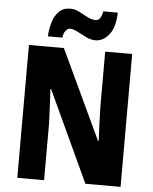

<svg xmlns="http://www.w3.org/2000/svg" viewBox="-61 -978 818 1028"><g transform="rotate(5 348.0 -464.0)"><path d="M626 0H437L210 -489H206Q210 -431 211.5 -385.5Q213 -340 215 -303V0H71V-714H259L484 -235H488Q485 -291 483.5 -333.5Q482 -376 481 -415V-714H626ZM168 -769Q170 -808 180.5 -844Q191 -880 214 -903.5Q237 -927 274 -927Q300 -927 324 -914.5Q348 -902 370.5 -890Q393 -878 416 -878Q443 -878 452 -928H530Q528 -849 496.5 -809.5Q465 -770 423 -770Q398 -770 372.5 -782.5Q347 -795 324 -807.5Q301 -820 282 -820Q272 -820 260.5 -807.5Q249 -795 246 -769Z"/></g></svg>

Font: Noto Sans Kannada Condensed ExtraBold
Style: Regular
Weight: 800
Width: 3
Designer: Jelle Bosma - Monotype Design Team
Foundry: Monotype Imaging Inc.
Version: Version 2.005; ttfautohint (v1.8.4.7-5d5b)